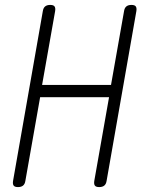

<svg xmlns="http://www.w3.org/2000/svg" viewBox="-20 -750 640 780"><path d="M423 -355H143L83 -15Q81 -2 73.5 4Q66 10 53 10Q40 10 35.5 4Q31 -2 33 -15L154 -705Q156 -718 163.5 -724Q171 -730 184 -730Q197 -730 201.5 -724Q206 -718 204 -705L151 -405H431L484 -705Q486 -718 493.5 -724Q501 -730 514 -730Q527 -730 531.5 -724Q536 -718 534 -705L413 -15Q411 -2 403.5 4Q396 10 383 10Q370 10 365.5 4Q361 -2 363 -15Z"/></svg>

Font: Maple Mono Thin
Style: Italic
Weight: 250
Italic angle: -10°
Monospace: yes
Designer: subframe7536
Version: Version 7.000